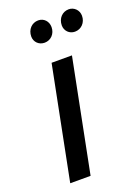

<svg xmlns="http://www.w3.org/2000/svg" viewBox="-140 -789 621 851"><g transform="rotate(-20 171.0 -363.5)"><path d="M146 -624C175 -624 198 -647 198 -679C198 -706 179 -727 152 -727C122 -727 99 -703 99 -670C99 -644 119 -624 146 -624ZM289 -624C319 -624 342 -648 342 -680C342 -707 321 -727 296 -727C266 -727 243 -703 243 -670C243 -644 263 -624 289 -624ZM39 0H135L240 -530H144Z"/></g></svg>

Font: AWKNG-Font Medium
Style: Italic
Weight: 500
Italic angle: -11.3°
Designer: Awakening Church
Foundry: Awakening Church
Version: Version 1.700;PS 001.700;hotconv 1.0.88;makeotf.lib2.5.64775